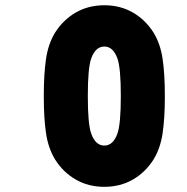

<svg xmlns="http://www.w3.org/2000/svg" viewBox="-20 -697 707 727"><path d="M561.8 -572.9Q587.2 -531.2 595.7 -474.3Q604.2 -417.3 604.2 -333.3Q604.2 -249.3 595.7 -192.4Q587.2 -135.4 561.8 -93.8Q531.2 -44.9 483.4 -17.3Q435.5 10.4 375 10.4Q314.5 10.4 266.6 -17.3Q218.8 -44.9 188.2 -93.8Q162.8 -135.4 154.3 -192.4Q145.8 -249.3 145.8 -333.3Q145.8 -417.3 154.3 -474.3Q162.8 -531.2 188.2 -572.9Q218.8 -621.7 266.6 -649.4Q314.5 -677.1 375 -677.1Q435.5 -677.1 483.4 -649.4Q531.2 -621.7 561.8 -572.9ZM325.5 -475.9Q312.5 -440.1 312.5 -333.3Q312.5 -226.6 325.5 -190.8Q341.8 -145.8 375 -145.8Q408.2 -145.8 424.5 -190.8Q437.5 -226.6 437.5 -333.3Q437.5 -440.1 424.5 -475.9Q408.2 -520.8 375 -520.8Q341.8 -520.8 325.5 -475.9Z"/></svg>

Font: TypoPRO Monoid
Style: Bold
Weight: 700
Width: 4
Monospace: yes
Designer: Andreas Larsen (@larsenwork)
Version: Version 0.61